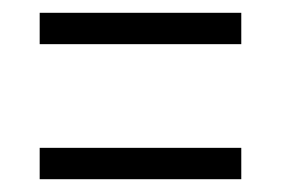

<svg xmlns="http://www.w3.org/2000/svg" viewBox="-20 -445 439 300"><path d="M357 -425V-376H42V-425ZM357 -214V-165H42V-214Z"/></svg>

Font: Georama Condensed Light
Style: Regular
Weight: 300
Width: 3
Designer: Jean-Baptiste Levee
Foundry: Production Type
Version: Version 1.000